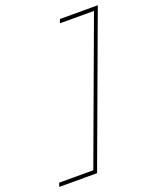

<svg xmlns="http://www.w3.org/2000/svg" viewBox="-145 -754 778 953"><g transform="rotate(-20 244.5 -277.0)"><path d="M291.5 -648H281.5L288.8 -668H298.8H478.8H488.8L485.2 -658L204.1 104L200.5 114H190.5H10.5H0.5L7.8 94H17.8H187.8L461.5 -648Z"/></g></svg>

Font: Nordica Plus
Style: NordicaClassicUltLtCondObl
Weight: 300
Version: Version 1.01